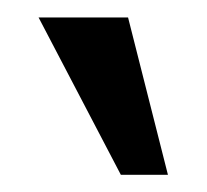

<svg xmlns="http://www.w3.org/2000/svg" viewBox="-20 -1002 238 221"><path d="M119.1 -800.8H173.3L127.4 -981.9H24.4Z"/></svg>

Font: Antonio
Style: Regular
Weight: 400
Designer: Vernon Adams
Foundry: Vernon Adams
Version: Version 1.002